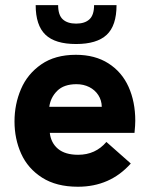

<svg xmlns="http://www.w3.org/2000/svg" viewBox="-20 -717 584 748"><path d="M36.5 -244Q36.5 -311 61.8 -370Q87 -429 140.8 -466.2Q194.5 -503.5 275.5 -503.5Q350 -503.5 402.2 -470.2Q454.5 -437 480.8 -378.8Q507 -320.5 507 -246.5Q507 -229 504 -199.5H174Q178.5 -160 206.2 -137Q234 -114 284.5 -114Q352 -114 394.5 -164L489.5 -80Q409 10.5 283.5 10.5Q199.5 10.5 144 -25Q88.5 -60.5 62.5 -118.2Q36.5 -176 36.5 -244ZM376.5 -301Q376 -326.5 363 -346.5Q350 -366.5 327.8 -377.8Q305.5 -389 278 -389Q229 -389 203 -363.2Q177 -337.5 172 -301ZM119 -697H206.5Q206.5 -658 224.8 -641.5Q243 -625 276.5 -625Q310.5 -625 328.5 -641.8Q346.5 -658.5 346.5 -697H434Q434 -617 395.5 -581.2Q357 -545.5 276.5 -545.5Q194.5 -545.5 156.8 -582Q119 -618.5 119 -697Z"/></svg>

Font: HK Grotesk ExtraBold
Style: Regular
Weight: 800
Designer: Alfredo Marco Pradil
Foundry: Hanken Design Co.
Version: Version 3.001